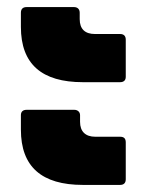

<svg xmlns="http://www.w3.org/2000/svg" viewBox="-20 -551 420 542"><path d="M319 -319C330 -319 335 -325 335 -334V-439C335 -449 330 -455 319 -455H248C220 -455 205 -469 205 -497V-515C205 -525 199 -531 189 -531H55C45 -531 39 -526 39 -515V-475C39 -370 98 -319 214 -319ZM319 -29C330 -29 335 -35 335 -45V-149C335 -160 330 -165 319 -165H249C221 -165 206 -180 206 -207V-226C206 -235 199 -241 190 -241H55C45 -241 39 -236 39 -226V-185C39 -80 98 -29 214 -29Z"/></svg>

Font: LINE Seed Sans TH ExtraBold
Style: Regular
Weight: 800
Designer: Dalton Maag Ltd | Thai characters by Cadson Demak Co.,Ltd.
Foundry: Dalton Maag Ltd
Version: Version 1.003